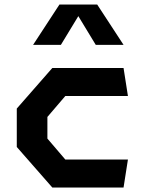

<svg xmlns="http://www.w3.org/2000/svg" viewBox="-20 -838 660 858"><path d="M55 -181.2V-352.9L213.8 -534.2H532.1L551.7 -408.9H271.8L191.8 -315.4V-218.8L271.8 -125.2H551.7L532.1 0H213.8ZM245.6 -817.7H414.4L532.2 -637.4H408L313.5 -793.1H346.5L252 -637.4H127.8Z"/></svg>

Font: Monaspace Krypton Var ExLight
Style: Regular
Weight: 200
Designer: Riley Cran and the Lettermatic Team
Version: Version 1.200 (Monaspace Krypton Var)